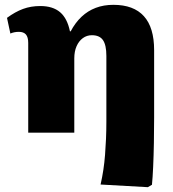

<svg xmlns="http://www.w3.org/2000/svg" viewBox="-20 -550 716 796"><path d="M593 226 397 215Q404 184 408.5 154Q413 124 415.5 92Q418 60 419.5 25.5Q421 -9 421 -46V-318Q421 -363 407 -383.5Q393 -404 361 -404Q340 -404 323.5 -392Q307 -380 297.5 -358.5Q288 -337 288 -308V0H97V-372Q97 -396 87.5 -407Q78 -418 58 -418Q39 -418 23 -411L9 -476Q43 -501 75.5 -513Q108 -525 147 -525Q199 -525 229 -499.5Q259 -474 270 -420H273Q292 -456 318 -480.5Q344 -505 377 -517.5Q410 -530 450 -530Q534 -530 576.5 -483Q619 -436 619 -342V-62Q619 -10 618 43Q617 96 615 141Q613 186 610 216Z"/></svg>

Font: Literata 18pt ExtraBold
Style: Regular
Weight: 800
Designer: Latin by Veronika Burian and Jose Scaglione. Greek by Irene Vlachou. Cyrillic by Vera Evstafieva.
Foundry: TypeTogether
Version: Version 3.103;gftools[0.9.29]